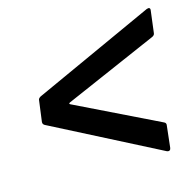

<svg xmlns="http://www.w3.org/2000/svg" viewBox="-75 -579 615 606"><g transform="rotate(-15 232.5 -276.0)"><path d="M412 -58 420 -130C421 -135 419 -139 414 -141L143 -273C139 -275 140 -277 144 -279L447 -411C452 -413 456 -417 456 -422L465 -494C466 -501 462 -504 454 -501L59 -321C54 -318 51 -315 51 -310L42 -242C42 -237 43 -234 48 -231L399 -51C406 -48 411 -51 412 -58Z"/></g></svg>

Font: Barlow Semi Condensed Medium
Style: Italic
Weight: 500
Width: 4
Italic angle: -7°
Designer: Jeremy Tribby
Foundry: Tribby Type
Version: Version 1.422;hotconv 1.0.109;makeotfexe 2.5.65596